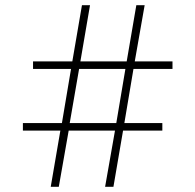

<svg xmlns="http://www.w3.org/2000/svg" viewBox="-20 -718 751 738"><path d="M384 0H416L453 -216H604V-245H458L493 -453H643V-482H498L536 -698H504L467 -482H289L326 -698H295L258 -482H107V-453H253L218 -245H68V-216H212L175 0H206L244 -216H422ZM248 -245 284 -453H462L427 -245Z"/></svg>

Font: IBM Plex Devanagari ExtraLight
Style: Regular
Weight: 200
Designer: Mike Abbink, Paul van der Laan, Pieter van Rosmalen, Erin McLaughlin
Foundry: Bold Monday
Version: Version 1.0